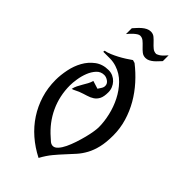

<svg xmlns="http://www.w3.org/2000/svg" viewBox="-279 -942 1028 1028"><g transform="rotate(45 235.0 -428.0)"><path d="M239 -704 256 -699Q297 -667 332.5 -627.5Q368 -588 394 -543Q420 -498 435 -447.5Q450 -397 450 -344Q450 -291 441 -253.5Q432 -216 416.5 -187.5Q401 -159 381 -136.5Q361 -114 339 -90.5Q317 -67 294.5 -40Q272 -13 252 24Q199 -3 156.5 -40Q114 -77 84 -123Q54 -169 37.5 -222.5Q21 -276 21 -336Q21 -373 29.5 -415Q38 -457 57.5 -492Q77 -527 108.5 -550.5Q140 -574 185 -574Q203 -574 218 -567Q233 -560 244 -548.5Q255 -537 261.5 -521.5Q268 -506 268 -489Q268 -456 259 -438.5Q250 -421 235 -411Q220 -401 199.5 -395Q179 -389 155 -380Q145 -376 136 -371Q127 -366 116 -363Q119 -378 126 -392Q133 -406 141 -419.5Q149 -433 156.5 -446.5Q164 -460 168 -475L213 -461Q218 -469 225 -479.5Q232 -490 232 -501Q232 -518 217 -528.5Q202 -539 187 -539Q161 -539 143.5 -520Q126 -501 115.5 -474.5Q105 -448 100.5 -419Q96 -390 96 -370Q96 -290 128 -221Q160 -152 220 -100Q228 -92 238.5 -83.5Q249 -75 261 -75Q275 -75 288.5 -90Q302 -105 313 -128Q324 -151 333.5 -179.5Q343 -208 350 -235.5Q357 -263 360.5 -285.5Q364 -308 364 -320Q364 -361 353.5 -407Q343 -453 322 -494.5Q301 -536 269.5 -568.5Q238 -601 195 -615Q171 -623 145.5 -623Q120 -623 95 -623L96 -632Q113 -635 132 -643Q151 -651 170 -661Q189 -671 207 -682.5Q225 -694 239 -704ZM114 -820Q122 -829 131.5 -839.5Q141 -850 151.5 -859Q162 -868 174 -874Q186 -880 199 -880Q216 -880 228 -870Q240 -860 251.5 -847.5Q263 -835 275 -825Q287 -815 304 -815Q321 -821 333 -832.5Q345 -844 356 -857V-813Q348 -805 339.5 -795.5Q331 -786 321.5 -778Q312 -770 301 -764.5Q290 -759 278 -759Q261 -759 248.5 -769Q236 -779 224.5 -791.5Q213 -804 201 -814Q189 -824 174 -824Q167 -824 158.5 -818.5Q150 -813 141.5 -805.5Q133 -798 125.5 -789.5Q118 -781 114 -776Z"/></g></svg>

Font: Germanica
Style: Regular
Weight: 400
Designer: Peter Wiegel
Foundry: Peter Wiegel